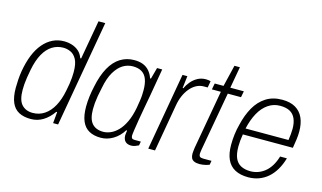

<svg xmlns="http://www.w3.org/2000/svg" viewBox="-87 -986 2114 1261"><g transform="rotate(15 970.5 -355.5)"><path d="M182 12Q134 12 101 -5.5Q68 -23 51.5 -61.5Q35 -100 35 -161Q35 -188 37 -217Q39 -246 44 -277Q55 -340 74.5 -388Q94 -436 122.5 -469.5Q151 -503 186.5 -520.5Q222 -538 264 -538Q292 -538 317.5 -530Q343 -522 363 -505Q383 -488 394 -458H400L447 -723H493L366 0H332L339 -77H333Q304 -35 266 -11.5Q228 12 182 12ZM184 -30Q229 -30 264.5 -54Q300 -78 324 -122Q348 -166 360 -227Q366 -255 369.5 -278Q373 -301 374.5 -321Q376 -341 376 -358Q376 -415 360 -444.5Q344 -474 319.5 -485Q295 -496 270 -496Q228 -496 194 -474.5Q160 -453 136 -410Q112 -367 99 -301Q93 -270 89 -244.5Q85 -219 83.5 -198.5Q82 -178 82 -160Q82 -90 109.5 -60Q137 -30 184 -30Z M658 12Q611 12 578.5 -6Q546 -24 529.5 -62.5Q513 -101 513 -161Q513 -194 517.5 -230Q522 -266 530 -301Q546 -380 575.5 -433Q605 -486 647 -512Q689 -538 741 -538Q776 -538 801 -528Q826 -518 843.5 -498Q861 -478 871 -449H877L898 -526H933L913 -410Q909 -384 901.5 -343Q894 -302 885.5 -256Q877 -210 870 -167.5Q863 -125 858.5 -94.5Q854 -64 854 -55Q854 -44 859 -38Q864 -32 877 -32H920L915 -5Q905 0 892 5Q879 10 865 10Q839 10 825 -3.5Q811 -17 810 -44Q810 -51 811.5 -59.5Q813 -68 814 -77L809 -80Q782 -36 742 -12Q702 12 658 12ZM664 -30Q687 -30 712.5 -40.5Q738 -51 762.5 -75.5Q787 -100 806.5 -141Q826 -182 837 -241Q841 -267 844.5 -288Q848 -309 849 -327.5Q850 -346 850 -362Q850 -406 839 -436Q828 -466 804 -481Q780 -496 743 -496Q707 -496 675.5 -477Q644 -458 619 -416Q594 -374 581 -305Q574 -274 569.5 -247.5Q565 -221 563 -199Q561 -177 561 -157Q561 -90 587.5 -60Q614 -30 664 -30Z M979 0 1071 -526H1104L1094 -443H1099Q1110 -467 1128 -488.5Q1146 -510 1171 -524Q1196 -538 1228 -538Q1239 -538 1247.5 -536.5Q1256 -535 1260 -533L1252 -489H1226Q1199 -489 1175 -476Q1151 -463 1132 -440Q1113 -417 1100 -387Q1087 -357 1081 -321L1025 0Z M1330 11Q1307 11 1293 4.5Q1279 -2 1273.5 -14Q1268 -26 1268 -44Q1268 -53 1269.5 -63Q1271 -73 1272 -84L1343 -484H1282L1290 -526H1350L1385 -672H1422L1396 -526H1488L1480 -484H1390L1319 -87Q1318 -78 1316.5 -69.5Q1315 -61 1315 -55Q1315 -42 1321.5 -36Q1328 -30 1345 -30H1401L1396 -2Q1386 2 1374.5 5Q1363 8 1351 9.5Q1339 11 1330 11Z M1661 12Q1607 12 1570.5 -7.5Q1534 -27 1516 -66.5Q1498 -106 1498 -165Q1498 -200 1502.5 -236.5Q1507 -273 1516 -306Q1532 -375 1561.5 -427Q1591 -479 1637 -508.5Q1683 -538 1747 -538Q1802 -538 1837.5 -517Q1873 -496 1890.5 -457.5Q1908 -419 1908 -364Q1908 -338 1904 -309Q1900 -280 1895 -251H1555Q1551 -228 1549 -207Q1547 -186 1547 -167Q1547 -118 1560 -88Q1573 -58 1600 -44Q1627 -30 1665 -30Q1691 -30 1715.5 -38.5Q1740 -47 1762 -64.5Q1784 -82 1801 -109.5Q1818 -137 1829 -174H1875Q1862 -129 1841.5 -94.5Q1821 -60 1794 -36.5Q1767 -13 1733.5 -0.5Q1700 12 1661 12ZM1562 -293H1854Q1857 -314 1859 -333Q1861 -352 1861 -370Q1861 -411 1848.5 -439.5Q1836 -468 1810.5 -482Q1785 -496 1743 -496Q1699 -496 1662.5 -471Q1626 -446 1601 -400.5Q1576 -355 1562 -293Z"/></g></svg>

Font: Archivo SemiCondensed Thin
Style: Italic
Weight: 250
Width: 4
Italic angle: -10°
Designer: Hector Gatti
Foundry: Omnibus-Type
Version: Version 2.001